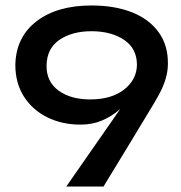

<svg xmlns="http://www.w3.org/2000/svg" viewBox="-20 -531 662 701"><path d="M274 -76Q206 -76 152 -103Q98 -130 67 -179Q36 -228 36 -294Q38 -395 113 -453Q188 -511 314 -511Q399 -511 462 -486Q525 -461 559.5 -413Q594 -365 593 -298Q593 -272 585 -244Q577 -216 559 -183Q556 -177 540 -150Q524 -123 501 -85.5Q478 -48 453.5 -7Q429 34 407 69.5Q385 105 371.5 127.5Q358 150 358 150H222L419 -133Q388 -106 352.5 -91Q317 -76 274 -76ZM314 -417Q243 -417 197 -385.5Q151 -354 150 -292Q149 -233 193.5 -200.5Q238 -168 309 -168Q387 -168 433 -204Q479 -240 480 -294Q480 -354 433 -385.5Q386 -417 314 -417Z"/></svg>

Font: Syne SemiBold
Style: Regular
Weight: 600
Designer: Lucas Descroix
Foundry: Bonjour Monde
Version: Version 2.200; ttfautohint (v1.8.4)